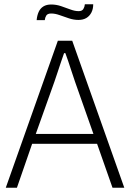

<svg xmlns="http://www.w3.org/2000/svg" viewBox="-20 -876 607 896"><path d="M7 0 250 -686H317L560 0H505L433 -205H130L59 0ZM147 -251H416L330 -495Q327 -505 321.5 -520.5Q316 -536 310 -555Q304 -574 297.5 -593Q291 -612 285 -628H279Q273 -611 265 -587.5Q257 -564 249 -539.5Q241 -515 234 -495ZM151 -782Q153 -804 160.5 -820.5Q168 -837 182.5 -846Q197 -855 219 -855Q242 -855 264.5 -847.5Q287 -840 308 -832Q329 -824 347 -824Q363 -824 369 -834Q375 -844 376 -856H415Q415 -834 406.5 -817.5Q398 -801 383 -792Q368 -783 346 -783Q324 -783 301.5 -790.5Q279 -798 258 -805.5Q237 -813 219 -813Q202 -813 196 -803.5Q190 -794 189 -782Z"/></svg>

Font: Archivo SemiCondensed Thin
Style: Regular
Weight: 250
Width: 4
Designer: Hector Gatti
Foundry: Omnibus-Type
Version: Version 2.001